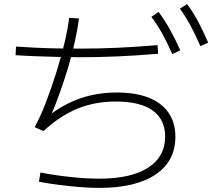

<svg xmlns="http://www.w3.org/2000/svg" viewBox="-20 -875 1040 936"><path d="M820 -611Q795 -668 771 -711Q747 -754 718 -793L753 -817Q785 -774 810 -728.5Q835 -683 859 -630ZM957 -650Q932 -707 908.5 -750.5Q885 -794 857 -833L892 -855Q924 -812 948 -766Q972 -720 995 -667ZM370 -596Q319 -596 262 -597.5Q205 -599 151.5 -601Q98 -603 56 -606L58 -648Q100 -645 152.5 -642.5Q205 -640 261.5 -639Q318 -638 371 -638Q460 -638 551 -642Q642 -646 748 -655L751 -613Q645 -604 552.5 -600Q460 -596 370 -596ZM464 41Q422 41 371 37Q320 33 268.5 26.5Q217 20 170 11L177 -34Q248 -20 325.5 -12Q403 -4 464 -4Q619 -4 702 -57.5Q785 -111 785 -209Q785 -293 724 -336.5Q663 -380 545 -380Q442 -380 357 -345Q272 -310 192 -236L149 -255Q176 -304 202.5 -372.5Q229 -441 253 -517Q277 -593 294 -664Q311 -735 317 -788L365 -785Q359 -737 345.5 -675Q332 -613 312.5 -547.5Q293 -482 270.5 -419.5Q248 -357 226 -307L216 -310Q291 -368 373 -396Q455 -424 550 -424Q641 -424 704.5 -399Q768 -374 801.5 -325.5Q835 -277 835 -208Q835 -89 738 -24Q641 41 464 41Z"/></svg>

Font: M PLUS 2 Thin Light
Style: Regular
Weight: 300
Version: Version 1.001